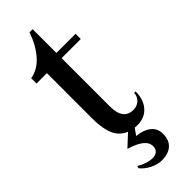

<svg xmlns="http://www.w3.org/2000/svg" viewBox="-289 -679 914 914"><g transform="rotate(-45 168.0 -221.5)"><path d="M80 -160V-464H10V-500Q60 -508 98 -551Q136 -594 159 -660H180V-140Q180 -49 248 -49Q273 -49 290 -65Q307 -81 307 -104H317Q317 -49 288 -16.5Q259 16 210 16Q148 16 114 -23.5Q80 -63 80 -160ZM115 -500H309V-465H115ZM68 164 72 153Q114 178 150 178Q170 178 181 168Q192 158 192 139Q192 90 96 62L168 -5H206L169 48Q213 52 240 73Q267 94 267 131Q267 173 242.5 195Q218 217 174 217Q145 217 115 201.5Q85 186 68 164Z"/></g></svg>

Font: RL Madena Variable
Style: Regular
Weight: 400
Designer: I Kadek Wantara Putra
Foundry: Roughlines ID
Version: Version 1.000;Glyphs 3.1.2 (3151)